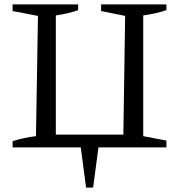

<svg xmlns="http://www.w3.org/2000/svg" viewBox="-20 -668 814 870"><path d="M37 0V-28Q64 -37 90.5 -42.5Q117 -48 143 -51L152 -596L37 -618V-648H334V-622Q312 -614 286 -608Q260 -602 233 -598V-58H539L547 -596L438 -618V-648H734V-622Q711 -614 684 -608Q657 -602 629 -598V-51L734 -31V0H426L402 182H370L346 0Z"/></svg>

Font: Piazzolla SC
Style: Regular
Weight: 400
Designer: Juan Pablo del Peral
Foundry: Huerta Tipografica
Version: Version 1.330